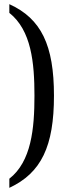

<svg xmlns="http://www.w3.org/2000/svg" viewBox="-20 -778 324 925"><path d="M25 83V127C179 55 240 -73 240 -317C240 -560 179 -688 25 -758V-716C131 -632 146 -476 146 -317C146 -158 131 0 25 83Z"/></svg>

Font: Noto Serif Ethiopic XCn
Style: Regular
Weight: 400
Width: 2
Designer: Monotype Design Team
Foundry: Monotype Imaging Inc.
Version: Version 2.102